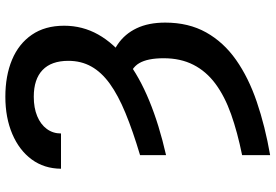

<svg xmlns="http://www.w3.org/2000/svg" viewBox="-170 -606 990 689"><g transform="rotate(-90 324.5 -262.0)"><path d="M111.8 -160.6V-253.9Q198.7 -279.8 262.7 -306.2Q326.7 -332.5 368.2 -362.5Q409.7 -392.6 429.9 -429Q450.2 -465.3 450.2 -511.2Q450.2 -572.3 417.2 -603.8Q384.3 -635.3 321.3 -635.3Q281.2 -635.3 251.7 -623Q222.2 -610.8 205.8 -588.6Q189.5 -566.4 189.5 -537.6H63Q63.5 -598.1 96.4 -642.8Q129.4 -687.5 187.7 -712.4Q246.1 -737.3 321.3 -737.3Q396.5 -737.3 453.9 -713.4Q511.2 -689.5 543.7 -642.3Q576.2 -595.2 576.2 -526.4Q576.2 -460.4 544.7 -404.3Q513.2 -348.1 453.1 -302.2Q393.1 -256.3 307.1 -220.9Q221.2 -185.5 111.8 -160.6ZM379.9 -296.4 420.9 -368.2Q471.7 -359.9 509.3 -334.2Q546.9 -308.6 567.1 -266.1Q587.4 -223.6 587.4 -163.6Q587.4 -79.6 552.2 -16.8Q517.1 45.9 453.6 90.6Q390.1 135.3 303 165Q215.8 194.8 111.8 212.9V112.3Q193.8 95.7 258.5 72.8Q323.2 49.8 367.9 16.6Q412.6 -16.6 436 -62.5Q459.5 -108.4 459.5 -169.4Q459.5 -226.6 441.9 -256.8Q424.3 -287.1 379.9 -296.4Z"/></g></svg>

Font: Inter
Style: 540
Weight: 540
Designer: Rasmus Andersson
Foundry: rsms
Version: Version 4.001;git-66647c0bb